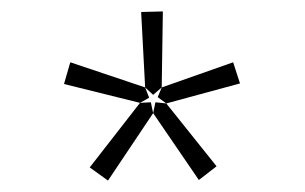

<svg xmlns="http://www.w3.org/2000/svg" viewBox="-20 -782 533 336"><path d="M328 -467 248 -584 252 -603 271 -601 359 -491ZM169 -466 137 -489 225 -602 244 -603 248 -584ZM225 -602 92 -635 103 -673 234 -629 241 -611ZM248 -616 234 -629 227 -761 265 -762 263 -629ZM271 -601 256 -612 263 -629 388 -673 400 -636Z"/></svg>

Font: Bitter Thin Light
Style: Regular
Weight: 300
Version: Version 2.002